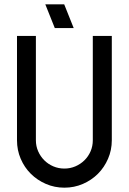

<svg xmlns="http://www.w3.org/2000/svg" viewBox="-20 -868 596 888"><path d="M277.8 0Q232.4 0 192.4 -17.3Q152.3 -34.7 122.6 -64.2Q92.8 -93.8 75.7 -133.8Q58.6 -173.8 58.6 -219.2V-701.7H146V-219.2Q146 -191.9 156.5 -168.2Q167 -144.5 184.8 -126.7Q202.6 -108.9 226.6 -98.6Q250.5 -88.4 277.8 -88.4Q304.7 -88.4 328.6 -98.6Q352.5 -108.9 370.6 -126.7Q388.7 -144.5 398.9 -168.2Q409.2 -191.9 409.2 -219.2V-701.7H497.1V-219.2Q497.1 -173.8 479.7 -133.8Q462.4 -93.8 432.9 -64.2Q403.3 -34.7 363.3 -17.3Q323.2 0 277.8 0ZM320.8 -738.3H233.4L189.5 -848.1H276.9Z"/></svg>

Font: Aeronef
Style: Regular
Weight: 400
Designer: Peter Wiegel - CAT-Fonts Germany
Foundry: CAT-Fonts, Peter Wiegel
Version: Version 0.002